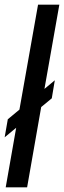

<svg xmlns="http://www.w3.org/2000/svg" viewBox="-31 -805 275 825"><path d="M-11 -215 2.5 -292.5 52.5 -334 132.5 -785H224L160 -423L204.5 -460L191.5 -382.5L146 -345L85.5 0H-6.5L38.5 -256Z"/></svg>

Font: Anybody UltraCondensed Medium
Style: Italic
Weight: 500
Width: 1
Italic angle: -10°
Designer: Tyler Finck
Foundry: Etcetera Type Company
Version: Version 1.010; ttfautohint (v1.8.3) -l 8 -r 50 -G 200 -x 14 